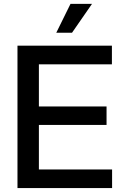

<svg xmlns="http://www.w3.org/2000/svg" viewBox="-20 -961 632 981"><path d="M69.3 0V-727.5H551.8V-632.3H178.7V-417H524.4V-322.8H178.7V-95.2H552.7V0ZM267.6 -793.9 340.3 -941.4H450.2L348.1 -793.9Z"/></svg>

Font: Inter 28pt Medium
Style: Regular
Weight: 500
Designer: Rasmus Andersson
Foundry: rsms
Version: Version 4.001;git-66647c0bb